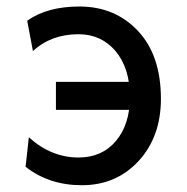

<svg xmlns="http://www.w3.org/2000/svg" viewBox="-20 -542 559 575"><path d="M451.7 -212.9H147.5V-296.9H451.7ZM225.1 12.7Q127 12.7 56.6 -42.5L66.4 -130.9Q133.3 -70.3 215.3 -70.3Q285.6 -70.3 327.4 -120.1Q369.1 -169.9 369.1 -251.5Q369.1 -338.4 325.2 -390.1Q282.2 -439.5 215.3 -439.5Q133.3 -439.5 78.6 -389.2L61.5 -480Q121.6 -522.5 217.8 -522.5Q324.7 -522.5 393.3 -449.2Q461.9 -376 461.9 -246.1Q461.9 -132.3 395 -59.8Q328.1 12.7 225.1 12.7Z"/></svg>

Font: Cadman
Style: Regular
Weight: 400
Designer: Paul James MIller
Foundry: High-Logic / Made with FontCreator
Version: Version 2.114;March 28, 2021;FontCreator 13.0.0.2683 64-bit